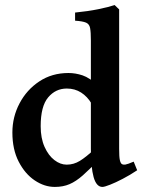

<svg xmlns="http://www.w3.org/2000/svg" viewBox="-20 -716 558 749"><path d="M515.1 -51.8Q487.3 -33.2 459.2 -18.6Q431.2 -3.9 409.4 4.6Q387.7 13.2 379.4 13.2Q356 13.2 345.2 -25.1Q334.5 -63.5 334.5 -136.2V-558.1Q334.5 -590.8 331.5 -606.4Q328.6 -622.1 315.7 -627.7Q302.7 -633.3 272.9 -635.3V-667Q323.2 -671.9 363.8 -680.2Q404.3 -688.5 427.2 -696.3L444.8 -679.2V-135.3Q444.8 -104 447.5 -91.8Q450.2 -79.6 455.1 -76.2Q460.4 -72.8 469 -74Q477.5 -75.2 501.5 -85.4ZM367.7 -95.2Q330.1 -55.7 303.2 -32Q276.4 -8.3 251.2 2.4Q226.1 13.2 193.8 13.2Q153.3 13.2 115.5 -12.2Q77.6 -37.6 53 -85.2Q28.3 -132.8 28.3 -199.2Q28.3 -259.8 56.2 -312.7Q84 -365.7 133.3 -398.4Q182.6 -431.2 247.1 -431.2Q274.4 -431.2 301.8 -422.1Q329.1 -413.1 364.3 -380.9Q364.3 -326.7 337.4 -311.5Q320.8 -339.4 296.4 -355Q272 -370.6 240.7 -370.6Q196.8 -370.6 167.7 -335.9Q138.7 -301.3 138.7 -223.6Q138.7 -176.8 153.8 -143.1Q168.9 -109.4 192.1 -91.6Q215.3 -73.7 240.2 -73.7Q267.6 -73.7 291.5 -88.4Q315.4 -103 347.7 -133.3Q353 -130.4 359.6 -114.5Q366.2 -98.6 367.7 -95.2Z"/></svg>

Font: Dai Banna SIL SemiBold
Style: Regular
Weight: 600
Designer: Victor Gaultney
Foundry: SIL International
Version: Version 4.000